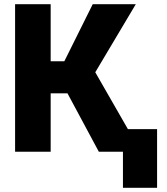

<svg xmlns="http://www.w3.org/2000/svg" viewBox="-20 -731 803 925"><path d="M305.2 -281.2H224.1V0H52.7V-710.9H224.1V-436H290L426.8 -710.9H634.3L439 -382.8L658.7 0H456.1ZM736.8 173.8H572.3V-108.9H736.8Z"/></svg>

Font: Sadagaat-English
Style: Regular
Weight: 900
Designer: Ahmed alsheikh
Foundry: Ahmed alsheikh Design
Version: Version 2.137;January 17, 2018;FontCreator 11.0.0.2408 64-bi